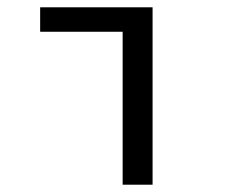

<svg xmlns="http://www.w3.org/2000/svg" viewBox="-20 -506 640 526"><path d="M316 0V-419H90V-486H398V0Z"/></svg>

Font: Source Code Pro
Style: Regular
Weight: 400
Monospace: yes
Designer: Paul D. Hunt, Teo Tuominen
Foundry: Adobe Systems Incorporated
Version: Version 1.018;hotconv 1.0.116;makeotfexe 2.5.65601